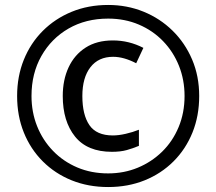

<svg xmlns="http://www.w3.org/2000/svg" viewBox="-20 -744 872 774"><path d="M416 10Q336 10 269 -17Q202 -44 152.5 -93.5Q103 -143 76 -210Q49 -277 49 -357Q49 -436 76 -503Q103 -570 152.5 -619.5Q202 -669 269 -696.5Q336 -724 416 -724Q492 -724 558.5 -697Q625 -670 675.5 -620.5Q726 -571 754.5 -504Q783 -437 783 -357Q783 -277 756 -210Q729 -143 679.5 -93.5Q630 -44 563 -17Q496 10 416 10ZM416 -45Q480 -45 535.5 -68Q591 -91 633.5 -132.5Q676 -174 700 -231.5Q724 -289 724 -357Q724 -422 701.5 -478.5Q679 -535 637.5 -578Q596 -621 539.5 -645Q483 -669 416 -669Q326 -669 256.5 -629Q187 -589 147 -518.5Q107 -448 107 -357Q107 -292 129.5 -235.5Q152 -179 193.5 -136Q235 -93 291.5 -69Q348 -45 416 -45ZM431 -132Q332 -132 282.5 -193.5Q233 -255 233 -357Q233 -422 256.5 -472.5Q280 -523 325 -552Q370 -581 435 -581Q500 -581 558 -551L529 -489Q479 -515 436 -515Q377 -515 344.5 -473Q312 -431 312 -357Q312 -281 340.5 -239.5Q369 -198 435 -198Q458 -198 486.5 -204.5Q515 -211 540 -221V-156Q516 -146 491 -139Q466 -132 431 -132Z"/></svg>

Font: Noto Sans Kayah Li Medium
Style: Regular
Weight: 500
Designer: Monotype Design Team, Sérgio Martins
Foundry: Monotype Imaging Inc.
Version: Version 2.002; ttfautohint (v1.8.4.7-5d5b)